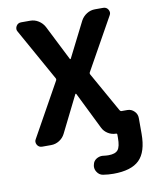

<svg xmlns="http://www.w3.org/2000/svg" viewBox="-101 -833 919 1118"><g transform="rotate(-10 358.0 -274.0)"><path d="M343.8 -496.1Q344.7 -494.1 346.7 -494.1Q348.6 -494.1 349.6 -496.1L454.1 -703.1Q466.8 -726.6 489.3 -740.7Q511.7 -754.9 538.1 -754.9H586.9Q606.4 -754.9 616.2 -738.3Q621.1 -729.5 621.1 -720.7Q621.1 -712.9 616.2 -705.1L445.3 -399.4Q441.4 -392.6 445.3 -385.7L577.1 -151.4Q581.1 -144.5 587.9 -144.5H622.1Q645.5 -144.5 662.6 -127.4Q679.7 -110.4 679.7 -86.9V5.9Q679.7 113.3 631.8 160.2Q584 207 478.5 207Q448.2 207 417 202.1Q394.5 198.2 381.8 177.7Q373 164.1 373 148.4Q373 141.6 375 134.8Q378.9 113.3 398.4 101.6Q414.1 92.8 430.7 92.8Q435.5 92.8 441.4 93.8Q455.1 95.7 468.8 95.7Q508.8 95.7 524.4 76.7Q540 57.6 540 5.9V-13.7Q540 -20.5 533.2 -20.5Q507.8 -20.5 485.8 -34.2Q463.9 -47.9 453.1 -70.3L345.7 -288.1Q344.7 -290 342.8 -290Q340.8 -290 339.8 -288.1L232.4 -72.3Q220.7 -48.8 198.2 -34.7Q175.8 -20.5 149.4 -20.5H96.7Q77.1 -20.5 67.4 -37.1Q62.5 -45.9 62.5 -54.7Q62.5 -62.5 67.4 -70.3L243.2 -385.7Q247.1 -392.6 243.2 -399.4L72.3 -705.1Q67.4 -712.9 67.4 -720.7Q67.4 -729.5 72.3 -738.3Q82 -754.9 101.6 -754.9H155.3Q181.6 -754.9 204.1 -740.7Q226.6 -726.6 239.3 -703.1Z"/></g></svg>

Font: Gen Jyuu Gothic P Bold
Style: Bold
Weight: 700
Designer: [Source Han Sans]
Ryoko NISHIZUKA  (kana & ideographs); Paul D. Hunt (Latin, Greek & Cyrillic); Wenlong ZHANG  (bopomofo
Version: Version 1.002.20150607